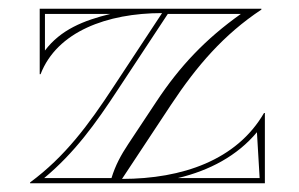

<svg xmlns="http://www.w3.org/2000/svg" viewBox="-20 -420 685 440"><path d="M232.6 -388C171.5 -373.1 119 -351.9 83 -304.2V-388ZM71 -250H73C110.6 -347.5 225.3 -389.9 351.4 -390L240 -221C183 -134 129 -61 49 -2V0H587V-161H585C522.4 -53.1 397.8 -10.1 259.6 -10L372 -180C431.1 -269.3 493 -341 579 -398V-400H71ZM387.9 -12C460 -29.2 523.7 -62.9 568.8 -117L575 -12ZM364.5 -388H531.9C451.4 -330.8 392.5 -269.1 338 -186.6L274 -90C257 -64.4 244.5 -41.2 235.5 -12H81.3C150.7 -69.7 198.8 -136.3 250 -214.4Z"/></svg>

Font: SortefaxS01
Style: Medium
Weight: 500
Designer: gluk
Foundry: gluk
Version: Version 0.261